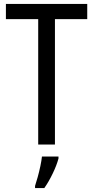

<svg xmlns="http://www.w3.org/2000/svg" viewBox="-20 -785 474 975"><path d="M259 -51H174V-688H10V-765H423V-688H259ZM277 20Q268 54 247.5 96.5Q227 139 205 170H158V159Q164 141 171.5 114Q179 87 185 58.5Q191 30 193 10H277Z"/></svg>

Font: Noto Sans Tamil UI Condensed
Style: Regular
Weight: 400
Width: 3
Designer: Jelle Bosma - Monotype Design Team
Foundry: Monotype Imaging Inc.
Version: Version 2.004; ttfautohint (v1.8.4.7-5d5b)